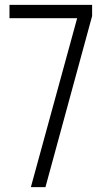

<svg xmlns="http://www.w3.org/2000/svg" viewBox="-20 -770 428 790"><path d="M107 0 304 -719 322 -695H19V-750H359V-704L167 0Z"/></svg>

Font: Mohave Light
Style: Regular
Weight: 300
Designer: Gumpita Rahayu
Foundry: Tokotype
Version: Version 2.003